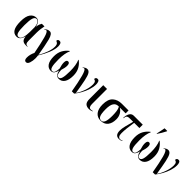

<svg xmlns="http://www.w3.org/2000/svg" viewBox="245 -2216 3876 3876"><g transform="rotate(45 2183.0 -278.0)"><path d="M200 10Q294 10 327 -124H329Q333 -62 362 -31Q391 0 454 0H499V-10H496Q461 -10 446 -32Q431 -54 431 -107V-338Q431 -387 438.5 -447Q446 -507 454 -536H379Q366 -516 355 -488Q344 -460 337 -412H335Q308 -546 216 -546Q139 -546 89 -479Q39 -412 39 -267Q39 -124 79.5 -57Q120 10 200 10ZM229 -14Q186 -14 168 -70Q150 -126 150 -266Q150 -409 170 -470Q190 -531 235 -531Q265 -531 291.5 -497Q318 -463 325 -384V-248Q325 -154 303.5 -84Q282 -14 229 -14Z M699 240Q743 240 762.5 179Q782 118 782 53Q782 12 776 -29Q845 -137 891 -250.5Q937 -364 937 -449Q937 -490 923.5 -518Q910 -546 876 -546Q828 -546 828 -498Q852 -494 873 -471.5Q894 -449 894 -394Q894 -322 862 -230.5Q830 -139 774 -43Q737 -270 702.5 -406.5Q668 -543 601 -543Q563 -543 536 -527Q509 -511 494 -493L500 -485Q517 -507 534 -507Q573 -507 609 -375Q645 -243 689 -14Q646 72 646 159Q646 240 699 240Z M1177 10Q1229 10 1255 -27Q1281 -64 1292 -116Q1303 -59 1330.5 -24.5Q1358 10 1405 10Q1482 10 1526.5 -54.5Q1571 -119 1571 -244Q1571 -351 1528 -426Q1485 -501 1420 -547L1414 -541Q1460 -440 1460 -262Q1460 -126 1442 -66.5Q1424 -7 1385 -7Q1347 -7 1331 -46.5Q1315 -86 1313 -154Q1325 -190 1333 -229Q1341 -268 1341 -296Q1341 -375 1293 -375Q1245 -375 1245 -296Q1245 -236 1272 -153Q1269 -88 1254 -47.5Q1239 -7 1199 -7Q1159 -7 1142 -66.5Q1125 -126 1125 -262Q1125 -441 1172 -541L1166 -547Q1101 -501 1057.5 -426Q1014 -351 1014 -244Q1014 -117 1058 -53.5Q1102 10 1177 10Z M1771 0H1837Q1883 -56 1925.5 -132Q1968 -208 1994.5 -290Q2021 -372 2021 -445Q2021 -488 2008 -517Q1995 -546 1963 -546Q1915 -546 1913 -494Q1942 -491 1959 -468.5Q1976 -446 1976 -397Q1976 -308 1938.5 -204Q1901 -100 1852 -35Q1821 -236 1797.5 -345.5Q1774 -455 1746.5 -497.5Q1719 -540 1678 -540Q1648 -540 1624.5 -525.5Q1601 -511 1584 -497L1589 -489Q1606 -504 1619 -504Q1657 -504 1694 -369Q1731 -234 1771 0Z M2262 10Q2294 10 2318 3Q2342 -4 2353 -9V-19Q2322 -10 2300 -10Q2240 -10 2240 -107V-536H2132V-139Q2132 -57 2166.5 -23.5Q2201 10 2262 10Z M2599 10Q2701 10 2754 -56Q2807 -122 2807 -235Q2807 -311 2773.5 -367Q2740 -423 2688 -453H2854V-536H2662Q2547 -536 2472 -470.5Q2397 -405 2397 -250Q2397 -125 2450.5 -57.5Q2504 10 2599 10ZM2607 0Q2555 0 2532 -52Q2509 -104 2509 -227Q2509 -348 2545 -400.5Q2581 -453 2642 -453H2662Q2685 -411 2692.5 -353Q2700 -295 2700 -227Q2700 -106 2677 -53Q2654 0 2607 0Z M3122 10Q3168 10 3200 -10V-21Q3171 -4 3142 -4Q3114 -4 3095.5 -29Q3077 -54 3077 -112Q3077 -179 3086 -261Q3095 -343 3111 -440H3260V-536H3005Q2944 -536 2914 -483Q2884 -430 2884 -354H2894Q2894 -398 2913 -419Q2932 -440 2987 -440H3082Q3054 -337 3034.5 -259.5Q3015 -182 3015 -124Q3015 10 3122 10Z M3487 10Q3539 10 3565 -27Q3591 -64 3602 -116Q3613 -59 3640.5 -24.5Q3668 10 3715 10Q3792 10 3836.5 -54.5Q3881 -119 3881 -244Q3881 -351 3838 -426Q3795 -501 3730 -547L3724 -541Q3770 -440 3770 -262Q3770 -126 3752 -66.5Q3734 -7 3695 -7Q3657 -7 3641 -46.5Q3625 -86 3623 -154Q3635 -190 3643 -229Q3651 -268 3651 -296Q3651 -375 3603 -375Q3555 -375 3555 -296Q3555 -236 3582 -153Q3579 -88 3564 -47.5Q3549 -7 3509 -7Q3469 -7 3452 -66.5Q3435 -126 3435 -262Q3435 -441 3482 -541L3476 -547Q3411 -501 3367.5 -426Q3324 -351 3324 -244Q3324 -117 3368 -53.5Q3412 10 3487 10ZM3586 -606H3593Q3624 -653 3648.5 -693.5Q3673 -734 3699 -786V-796H3623Q3614 -750 3605.5 -704.5Q3597 -659 3586 -614Z M4081 0H4147Q4193 -56 4235.5 -132Q4278 -208 4304.5 -290Q4331 -372 4331 -445Q4331 -488 4318 -517Q4305 -546 4273 -546Q4225 -546 4223 -494Q4252 -491 4269 -468.5Q4286 -446 4286 -397Q4286 -308 4248.5 -204Q4211 -100 4162 -35Q4131 -236 4107.5 -345.5Q4084 -455 4056.5 -497.5Q4029 -540 3988 -540Q3958 -540 3934.5 -525.5Q3911 -511 3894 -497L3899 -489Q3916 -504 3929 -504Q3967 -504 4004 -369Q4041 -234 4081 0Z"/></g></svg>

Font: Noto Serif Display Condensed Semi
Style: Regular
Weight: 600
Width: 3
Designer: Monotype Design Team
Foundry: Monotype Imaging Inc.
Version: Version 1.900